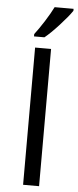

<svg xmlns="http://www.w3.org/2000/svg" viewBox="-62 -963 402 995"><g transform="rotate(5 139.5 -465.5)"><path d="M98.1 0V-713.9H181.2V0ZM87.4 -783.2Q110.8 -813.5 137.9 -856.4Q165 -899.4 180.7 -931.2H279.3V-920.9Q257.8 -889.2 215.3 -842.8Q172.9 -796.4 141.6 -771H87.4Z"/></g></svg>

Font: HunimalSansv1.5
Style: Regular
Weight: 400
Foundry: Ascender Corporation
Version: Version 1.10